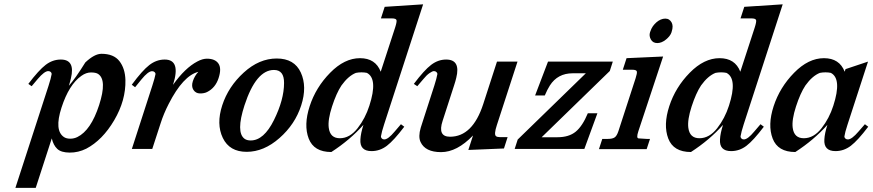

<svg xmlns="http://www.w3.org/2000/svg" viewBox="-20 -698 4090 900"><path d="M439.5 -351.6Q428.7 -358.4 406.2 -358.4Q383.8 -358.4 361.3 -342.3Q303.2 -301.3 268.3 -193.6Q233.4 -85.9 280.3 -55.2Q291.5 -47.9 309.3 -47.9Q327.1 -47.9 342.8 -55.7Q406.2 -86.9 444.6 -205.3Q482.9 -323.7 439.5 -351.6ZM265.1 -418.9Q333.5 -418.9 312.5 -331.1Q309.1 -315.9 302.7 -295.9Q333 -329.6 379.9 -405.3Q422.9 -445.8 455.6 -445.8Q513.2 -445.8 539.8 -411.4Q566.4 -377 567.9 -323.2Q570.3 -228 515.4 -134.5Q460.4 -41 384.3 -1Q346.7 17.6 306.6 17.3Q266.6 17.1 248.3 -0.2Q230 -17.6 222.7 -49.3L147.5 182.6H52.2L207.5 -295.9Q218.8 -330.6 222.2 -351.1Q222.2 -356.4 217.8 -360.6Q213.4 -364.7 206.1 -364.7Q188.5 -364.7 157.2 -328.1L128.4 -293.9L112.8 -304.7Q161.6 -369.1 194.1 -394Q226.6 -418.9 265.1 -418.9Z M752 -418.9Q829.1 -418.9 791 -300.3Q847.2 -379.4 904.8 -409.7Q929.2 -422.9 949.7 -422.9Q988.3 -422.9 1003.9 -400.1Q1019.5 -377.4 1004.6 -331.8Q989.7 -286.1 950.7 -266.6Q937 -259.8 917.2 -260Q897.5 -260.3 886.7 -276.6Q876 -293 884 -317.6Q892.1 -342.3 909.7 -361.3Q838.4 -343.3 771 -211.4Q747.1 -165 732.9 -120.1L693.8 0H598.1L694.3 -297.4Q706.1 -334 709 -351.1Q709 -356 704.6 -360.1Q700.2 -364.3 692.9 -364.3Q674.3 -364.3 642.6 -325.2L613.3 -289.1L597.7 -300.8Q647 -367.7 680.2 -393.3Q713.4 -418.9 752 -418.9Z M1264.2 -370.1Q1180.2 -370.1 1126 -204.1Q1085 -77.6 1126.5 -47.4Q1137.2 -39.6 1155.3 -39.6Q1216.8 -39.6 1264.2 -135.3Q1311.5 -231 1311.5 -309.1Q1312 -370.1 1264.2 -370.1ZM1390.1 -357.9Q1420.4 -292 1391.8 -203.6Q1363.3 -115.2 1290 -50.8Q1216.8 13.7 1136.2 13.7Q1055.7 13.7 1024.4 -51.5Q993.2 -116.7 1021.7 -204.3Q1050.3 -292 1122.6 -357.9Q1194.8 -423.8 1277.3 -423.8Q1359.9 -423.8 1390.1 -357.9Z M1648.4 -356.4Q1612.8 -342.3 1580.6 -297.4Q1556.6 -261.2 1536.4 -198.7Q1516.1 -136.2 1521 -99.1Q1527.3 -49.8 1573.5 -50Q1619.6 -50.3 1656 -96.7Q1692.4 -143.1 1711.4 -202.6Q1752.4 -329.1 1699.7 -356.4Q1688.5 -358.9 1674.6 -358.9Q1660.6 -358.9 1648.4 -356.4ZM1721.7 10.3Q1665.5 10.3 1669.4 -44.9Q1670.9 -73.2 1683.6 -112.8Q1620.6 -42 1533.2 14.6Q1451.2 14.6 1427 -48.6Q1402.8 -111.8 1431.6 -200.2Q1460.4 -288.6 1527.6 -356.9Q1594.7 -425.3 1667.5 -425.3Q1740.2 -425.3 1764.6 -361.8L1832 -568.4Q1840.8 -595.7 1838.6 -603.8Q1836.4 -611.8 1815.9 -611.8H1765.6L1783.2 -666L1963.4 -677.7L1780.8 -115.7Q1769 -79.6 1765.6 -58.6Q1765.6 -53.2 1769.8 -48.8Q1773.9 -44.4 1781.2 -44.4Q1799.3 -44.4 1830.1 -81.5L1859.4 -115.7L1875 -104Q1826.2 -39.6 1793.5 -14.6Q1760.7 10.3 1721.7 10.3Z M2071.3 -418.9Q2140.1 -418.9 2118.7 -333Q2115.2 -317.9 2108.9 -298.8L2054.7 -131.3Q2030.3 -57.1 2089.4 -57.1Q2195.3 -57.1 2245.1 -210L2309.6 -409.2Q2309.6 -409.2 2405.8 -409.2L2309.1 -111.8Q2294.4 -67.4 2305.2 -59.6Q2311 -55.2 2323.7 -55.2H2359.4L2342.3 -2L2175.3 4.9L2197.3 -63Q2122.1 15.1 2047.6 15.1Q1973.1 15.1 1951.2 -32.7Q1939.9 -57.6 1952.1 -99.1Q1956.1 -111.8 1960.4 -125L2016.1 -297.4Q2026.9 -331.1 2030.3 -351.1Q2030.3 -356 2025.6 -360.4Q2021 -364.7 2013.9 -364.7Q2006.8 -364.7 1992.9 -355Q1979 -345.2 1964.8 -327.6L1936 -293.9L1919.9 -304.7Q1968.3 -369.1 2001 -394Q2033.7 -418.9 2071.3 -418.9Z M2719.2 0H2392.6L2406.7 -43.9L2726.1 -354.5H2664.6Q2594.2 -354.5 2557.6 -297.4Q2545.4 -278.3 2533.7 -250.5H2488.3L2548.8 -409.2H2852.5L2838.4 -365.2L2519 -54.7H2592.8Q2647 -54.7 2678.7 -80.8Q2710.4 -106.9 2735.4 -167H2780.3Z M2973.6 -49.3Q3004.4 -46.9 3010.7 -46.9H3026.9L3011.2 1H2787.6L2803.2 -46.9H2829.6Q2850.6 -46.9 2860.8 -53.7Q2871.1 -60.1 2878.9 -83.5L2959.5 -331.5Q2967.3 -355.5 2965.1 -363.3Q2962.9 -371.1 2943.4 -371.1H2899.4L2917 -425.3L3088.4 -433.1L2972.2 -82.5Q2961.4 -49.8 2973.6 -49.3ZM3127.9 -593.3Q3132.3 -585.4 3132.8 -574.7Q3133.3 -564 3127.7 -546.6Q3122.1 -529.3 3101.8 -512.7Q3081.5 -496.1 3061 -496.1Q3040.5 -496.1 3031 -512.9Q3021.5 -529.8 3027.1 -547.1Q3032.7 -564.5 3040.3 -575Q3047.9 -585.4 3057.1 -593.5Q3066.4 -601.6 3077.1 -606.2Q3087.9 -610.8 3098.4 -610.8Q3108.9 -610.8 3116.2 -606Q3123.5 -601.1 3127.9 -593.3Z M3334 -356.4Q3298.3 -342.3 3266.1 -297.4Q3242.2 -261.2 3221.9 -198.7Q3201.7 -136.2 3206.5 -99.1Q3212.9 -49.8 3259 -50Q3305.2 -50.3 3341.6 -96.7Q3377.9 -143.1 3397 -202.6Q3438 -329.1 3385.3 -356.4Q3374 -358.9 3360.1 -358.9Q3346.2 -358.9 3334 -356.4ZM3407.2 10.3Q3351.1 10.3 3355 -44.9Q3356.4 -73.2 3369.1 -112.8Q3306.2 -42 3218.8 14.6Q3136.7 14.6 3112.5 -48.6Q3088.4 -111.8 3117.2 -200.2Q3146 -288.6 3213.1 -356.9Q3280.3 -425.3 3353 -425.3Q3425.8 -425.3 3450.2 -361.8L3517.6 -568.4Q3526.4 -595.7 3524.2 -603.8Q3522 -611.8 3501.5 -611.8H3451.2L3468.8 -666L3648.9 -677.7L3466.3 -115.7Q3454.6 -79.6 3451.2 -58.6Q3451.2 -53.2 3455.3 -48.8Q3459.5 -44.4 3466.8 -44.4Q3484.9 -44.4 3515.6 -81.5L3544.9 -115.7L3560.5 -104Q3511.7 -39.6 3479 -14.6Q3446.3 10.3 3407.2 10.3Z M3823.2 -356.4Q3787.6 -342.3 3755.4 -297.4Q3731.4 -261.2 3711.2 -198.7Q3690.9 -136.2 3695.8 -99.1Q3702.1 -49.8 3748.3 -50Q3794.4 -50.3 3830.8 -96.7Q3867.2 -143.1 3886.2 -202.6Q3927.2 -329.1 3874.5 -356.4Q3863.3 -358.9 3849.4 -358.9Q3835.4 -358.9 3823.2 -356.4ZM3896.5 10.3Q3840.3 10.3 3844.2 -44.9Q3845.7 -73.2 3858.4 -112.8Q3795.4 -42 3708 14.6Q3626 14.6 3601.8 -48.6Q3577.6 -111.8 3606.4 -200.2Q3635.3 -288.6 3702.4 -356.9Q3769.5 -425.3 3842.3 -425.3Q3915 -425.3 3939.5 -361.8L3943.4 -374L4048.8 -409.2L3952.1 -111.8Q3940.9 -77.6 3938 -58.1Q3938 -53.2 3942.4 -48.8Q3946.8 -44.4 3954.6 -44.4Q3972.7 -44.4 4004.4 -81.5L4034.2 -115.7L4049.8 -104Q4001 -39.6 3968.3 -14.6Q3935.5 10.3 3896.5 10.3Z"/></svg>

Font: RIT Rachana
Style: Bold Italic
Weight: 700
Designer: Hussain KH
Version: 1.4.7